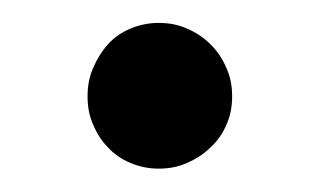

<svg xmlns="http://www.w3.org/2000/svg" viewBox="-20 -138 276 166"><path d="M55.7 -54.7Q55.7 -68.4 60.5 -79.1Q65.4 -90.8 73.2 -99.6Q81.1 -108.4 92.8 -113.3Q104.5 -118.2 117.2 -118.2Q130.9 -118.2 141.6 -113.3Q153.3 -108.4 162.1 -99.6Q170.9 -90.8 175.8 -79.1Q180.7 -68.4 180.7 -54.7Q180.7 -41 175.8 -30.3Q170.9 -18.6 162.1 -10.7Q153.3 -2 141.6 2.9Q130.9 7.8 117.2 7.8Q104.5 7.8 92.8 2.9Q81.1 -2 73.2 -10.7Q65.4 -18.6 60.5 -30.3Q55.7 -41 55.7 -54.7Z"/></svg>

Font: Lato
Style: Regular
Weight: 400
Designer: Lukasz Dziedzic with Adam Twardoch and Botio Nikoltchev
Version: Version 2.015; 2015-08-06; http://www.latofonts.com/